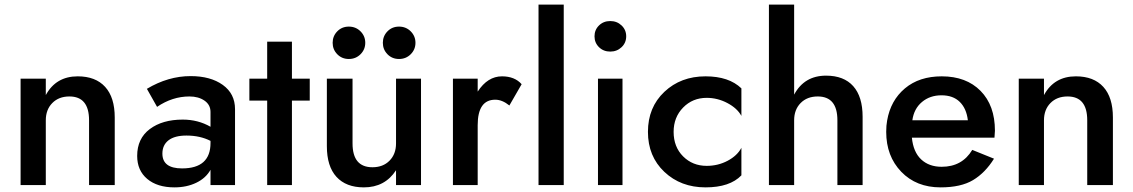

<svg xmlns="http://www.w3.org/2000/svg" viewBox="-20 -800 4900 830"><path d="M365 -280Q365 -383 280 -383Q234 -383 206 -354.5Q178 -326 178 -280V0H69V-460H178V-389Q222 -470 316 -470Q393 -470 434.5 -424.5Q476 -379 476 -292V0H365Z M682 -136Q682 -72 767 -72Q890 -72 890 -182V-191Q845 -214 786 -214Q735 -214 708.5 -193.5Q682 -173 682 -136ZM659 -338 615 -416Q707 -471 804 -471Q890 -471 943 -433Q996 -395 996 -328V0H890V-66Q870 -30 828.5 -10Q787 10 734 10Q660 10 616.5 -26.5Q573 -63 573 -126Q573 -201 627.5 -242Q682 -283 770 -283Q836 -283 890 -252V-316Q890 -347 864 -365Q838 -383 799 -383Q725 -383 659 -338Z M1135 -620H1242V-460H1319V-365H1242V0H1135V-365H1058V-460H1135Z M1504 -180Q1504 -77 1590 -77Q1636 -77 1664 -105.5Q1692 -134 1692 -180V-460H1800V0H1692V-64Q1644 10 1553 10Q1476 10 1434.5 -35.5Q1393 -81 1393 -168V-460H1504ZM1655 -565.5Q1635 -586 1635 -615Q1635 -644 1655 -664.5Q1675 -685 1705 -685Q1735 -685 1755.5 -664.5Q1776 -644 1776 -615Q1776 -586 1755.5 -565.5Q1735 -545 1705 -545Q1675 -545 1655 -565.5ZM1438 -565.5Q1418 -586 1418 -615Q1418 -644 1438 -664.5Q1458 -685 1488 -685Q1518 -685 1538.5 -664.5Q1559 -644 1559 -615Q1559 -586 1538.5 -565.5Q1518 -545 1488 -545Q1458 -545 1438 -565.5Z M2182 -344Q2151 -369 2121 -369Q2045 -369 2045 -259V0H1938V-460H2045V-404Q2088 -470 2150 -470Q2205 -470 2235 -436Z M2308 -780H2417V0H2308Z M2569.5 -596Q2550 -615 2550 -643Q2550 -671 2569.5 -690Q2589 -709 2618 -709Q2647 -709 2667 -690Q2687 -671 2687 -643Q2687 -615 2667 -596Q2647 -577 2618 -577Q2589 -577 2569.5 -596ZM2565 -460H2671V0H2565Z M2892 -230Q2892 -165 2933 -124Q2974 -83 3035 -83Q3084 -83 3125.5 -105Q3167 -127 3185 -161V-42Q3135 10 3030 10Q2923 10 2852 -57Q2781 -124 2781 -230Q2781 -336 2852 -403Q2923 -470 3030 -470Q3131 -470 3185 -418V-299Q3167 -332 3124.5 -354.5Q3082 -377 3035 -377Q2974 -377 2933 -335Q2892 -293 2892 -230Z M3600 -280Q3600 -383 3515 -383Q3469 -383 3441 -354.5Q3413 -326 3413 -280V0H3304V-780H3413V-391Q3457 -473 3551 -473Q3628 -473 3668.5 -427.5Q3709 -382 3709 -295V0H3600Z M4164 -280Q4158 -331 4129 -359.5Q4100 -388 4050 -388Q4000 -388 3965.5 -359Q3931 -330 3924 -280ZM3922 -205Q3928 -143 3962 -111Q3996 -79 4051 -79Q4139 -79 4183 -152L4277 -114Q4239 -53 4186.5 -21.5Q4134 10 4046 10Q3941 10 3876 -57.5Q3811 -125 3811 -230Q3811 -258 3815 -279Q3830 -366 3892 -418Q3954 -470 4051 -470Q4157 -470 4219 -407Q4281 -344 4281 -235Q4281 -227 4279 -205Z M4680 -280Q4680 -383 4595 -383Q4549 -383 4521 -354.5Q4493 -326 4493 -280V0H4384V-460H4493V-389Q4537 -470 4631 -470Q4708 -470 4749.5 -424.5Q4791 -379 4791 -292V0H4680Z"/></svg>

Font: Renner* Medium
Style: Medium
Weight: 500
Version: Version 003.000 ; ttfautohint (v0.97) -l 8 -r 50 -G 200 -x 1